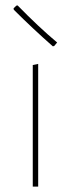

<svg xmlns="http://www.w3.org/2000/svg" viewBox="-20 -689 262 709"><path d="M45 -669Q122 -590 191 -532L180 -519L175 -518Q100 -584 31 -653L30 -658L40 -668ZM101 0V-449L121 -453V0Z"/></svg>

Font: Alegreya Sans Thin
Style: Regular
Weight: 100
Designer: Juan Pablo del Peral
Foundry: Huerta Tipografica
Version: Version 2.007